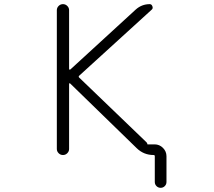

<svg xmlns="http://www.w3.org/2000/svg" viewBox="-20 -774 1040 932"><path d="M695.3 -74.2Q695.3 -73.2 696.3 -73.2H730.5Q753.9 -73.2 771 -56.2Q788.1 -39.1 788.1 -15.6V109.4Q788.1 121.1 779.8 129.4Q771.5 137.7 759.8 137.7Q748 137.7 739.7 129.4Q731.4 121.1 731.4 109.4V-15.6Q731.4 -21.5 725.6 -21.5Q677.7 -21.5 643.6 -54.7L320.3 -369.1Q319.3 -370.1 317.4 -369.6Q315.4 -369.1 315.4 -367.2V-50.8Q315.4 -39.1 306.6 -30.3Q297.9 -21.5 285.6 -21.5Q273.4 -21.5 264.6 -30.3Q255.9 -39.1 255.9 -50.8V-724.6Q255.9 -736.3 264.6 -745.1Q273.4 -753.9 285.6 -753.9Q297.9 -753.9 306.6 -745.1Q315.4 -736.3 315.4 -724.6V-439.5Q315.4 -436.5 317.4 -436Q319.3 -435.5 321.3 -436.5L638.7 -727.5Q668 -753.9 707 -753.9Q715.8 -753.9 719.7 -743.7Q723.6 -733.4 716.8 -727.5L365.2 -407.2Q359.4 -402.3 364.3 -397.5L691.4 -83Q695.3 -79.1 695.3 -74.2Z"/></svg>

Font: Rounded-X Mgen+ 2m light
Style: Regular
Weight: 200
Designer: [Source Han Sans]
Ryoko NISHIZUKA  (kana & ideographs); Paul D. Hunt (Latin, Greek & Cyrillic); Wenlong ZHANG  (bopomofo
Version: Version 1.059.20150602